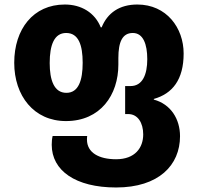

<svg xmlns="http://www.w3.org/2000/svg" viewBox="-20 -580 876 850"><path d="M494 250C683 250 777 151 777 23C777 -53 736 -119 661 -139V-142C743 -165 793 -227 793 -343C793 -457 717 -560 588 -560C509 -560 456 -523 430 -459H426C400 -524 340 -560 267 -560C127 -560 43 -451 43 -302C43 -156 130 -44 272 -44C425 -44 504 -160 504 -294V-323C504 -395 522 -434 568 -434C614 -434 632 -384 632 -318C632 -250 611 -199 558 -199H534V-75H548C590 -75 614 -36 614 15C614 74 578 125 494 125C418 125 365 96 365 38C365 34 365 28 366 22H213C210 35 209 48 209 61C209 175 314 250 494 250ZM274 -169C219 -169 200 -226 200 -301C200 -381 220 -434 273 -434C328 -434 346 -380 346 -302C346 -225 328 -169 274 -169Z"/></svg>

Font: Noto Sans Georgian SemiCondensed ExtraBold
Style: Regular
Weight: 800
Width: 4
Designer: Monotype Design Team, Akaki Razmadze
Foundry: Google LLC
Version: Version 2.005